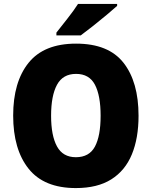

<svg xmlns="http://www.w3.org/2000/svg" viewBox="-20 -1013 772 977"><path d="M685 -424Q685 -310 651 -227.5Q617 -145 546.5 -100.5Q476 -56 366 -56Q204 -56 125.5 -154.5Q47 -253 47 -425Q47 -596 125.5 -693.5Q204 -791 367 -791Q532 -791 608.5 -693.5Q685 -596 685 -424ZM240 -424Q240 -323 270 -268Q300 -213 366 -213Q434 -213 463 -267Q492 -321 492 -424Q492 -527 463 -582Q434 -637 367 -637Q300 -637 270 -581.5Q240 -526 240 -424ZM576 -983Q556 -965 522.5 -937Q489 -909 453 -880.5Q417 -852 391 -833H267V-847Q292 -879 324 -919.5Q356 -960 377 -993H576Z"/></svg>

Font: Noto Sans Malayalam UI SemiCondensed Black
Style: Regular
Weight: 900
Width: 4
Designer: Jelle Bosma - Monotype Design Team
Foundry: Monotype Imaging Inc.
Version: Version 2.104; ttfautohint (v1.8.4.7-5d5b)